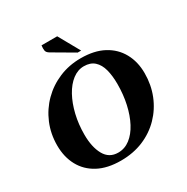

<svg xmlns="http://www.w3.org/2000/svg" viewBox="-193 -1026 1165 1199"><g transform="rotate(-30 389.5 -426.0)"><path d="M339 10Q242 10 175.5 -25.5Q109 -61 74.5 -124.5Q40 -188 40 -271Q40 -355 70.5 -427.5Q101 -500 155.5 -554.5Q210 -609 282.5 -639.5Q355 -670 439 -670Q536 -670 602.5 -634.5Q669 -599 704 -535.5Q739 -472 739 -390Q739 -306 710 -233.5Q681 -161 627.5 -106Q574 -51 501 -20.5Q428 10 339 10ZM349 -42Q396 -42 434.5 -71.5Q473 -101 500.5 -153Q528 -205 543 -272.5Q558 -340 558 -416Q558 -476 546 -521Q534 -566 506 -591.5Q478 -617 431 -617Q387 -617 348.5 -587.5Q310 -558 281.5 -506Q253 -454 237 -387Q221 -320 221 -245Q221 -155 252.5 -98.5Q284 -42 349 -42ZM441 -710 289 -799Q270 -810 267.5 -825Q265 -840 268 -862H381L466 -710Z"/></g></svg>

Font: Spectral ExtraBold
Style: Italic
Weight: 800
Italic angle: -10°
Designer: Jean-Baptiste Levee
Foundry: Production Type
Version: Version 2.001